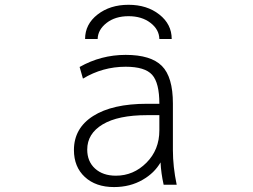

<svg xmlns="http://www.w3.org/2000/svg" viewBox="-20 -759 1040 790"><path d="M338.9 -143.6Q338.9 -94.7 371.1 -65.4Q403.3 -36.1 457 -36.1Q529.3 -36.1 582.5 -89.4Q635.7 -142.6 635.7 -222.7V-285.2H585Q465.8 -285.2 402.3 -247.1Q338.9 -209 338.9 -143.6ZM497.1 -533.2Q600.6 -533.2 646 -487.8Q691.4 -442.4 691.4 -333V-141.6Q691.4 -73.2 707 1H653.3Q642.6 -46.9 640.6 -90.8Q615.2 -46.9 567.4 -19.5Q515.6 10.7 449.2 10.7Q374 10.7 329.1 -30.8Q284.2 -72.3 284.2 -141.6Q284.2 -231.4 363.3 -281.7Q442.4 -332 585 -332H635.7Q635.7 -418 606 -451.2Q576.2 -484.4 497.1 -484.4Q402.3 -484.4 321.3 -435.5L307.6 -483.4Q395.5 -533.2 497.1 -533.2ZM381.8 -598.6H330.1Q330.1 -659.2 381.3 -699.2Q432.6 -739.3 508.8 -739.3Q585 -739.3 635.7 -699.2Q686.5 -659.2 686.5 -598.6H635.7Q634.8 -637.7 599.1 -665Q563.5 -692.4 508.8 -692.4Q454.1 -692.4 418.5 -664.6Q382.8 -636.7 381.8 -598.6Z"/></svg>

Font: GenEi Gothic M Light
Style: Regular
Weight: 300
Designer: o_tamon (Modified); [Source Han Sans]
Ryoko NISHIZUKA  (kana & ideographs); Paul D. Hunt (Latin, Greek & Cyrillic); Wenl
Version: Version 1.1a;Original Version 1.004